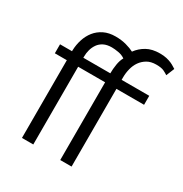

<svg xmlns="http://www.w3.org/2000/svg" viewBox="-172 -869 950 999"><g transform="rotate(30 303.5 -370.0)"><path d="M515 -680Q483 -680 461 -667Q439 -654 425 -634Q411 -614 404.5 -588Q398 -562 398 -537V-521H564V-467H398V0H330V-467H168V0H100V-467H28V-521H100V-527Q101 -560 111 -591.5Q121 -623 140.5 -647.5Q160 -672 189.5 -686.5Q219 -701 259 -701Q294 -701 323 -693Q352 -685 371 -675Q392 -704 424 -722Q456 -740 503 -740Q526 -740 543 -736Q560 -732 572.5 -726.5Q585 -721 593 -715.5Q601 -710 607 -707L587 -658Q577 -665 561.5 -672.5Q546 -680 515 -680ZM330 -521Q330 -547 334.5 -575Q339 -603 350 -622Q333 -634 310 -638Q287 -642 270 -642Q241 -642 221.5 -632Q202 -622 190.5 -605.5Q179 -589 173.5 -569Q168 -549 168 -528V-521Z"/></g></svg>

Font: Boldmen
Style: Regular
Weight: 400
Designer: Matt McInerney, Pablo Impallari, Rodrigo Fuenzalida
Foundry: LIVING CONCEPT
Version: Version 1.000